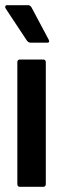

<svg xmlns="http://www.w3.org/2000/svg" viewBox="-20 -722 243 742"><path d="M57 0Q47 0 47 -11V-481Q47 -492 57 -492H147Q157 -492 157 -481V-11Q157 0 147 0ZM99 -557Q90 -557 84 -565L2 -689Q-1 -694 0.5 -698Q2 -702 8 -702H89Q97 -702 102 -693L168 -569Q174 -557 162 -557Z"/></svg>

Font: Sofia Sans Condensed
Style: Bold
Weight: 700
Designer: Botio Nikoltchev, Ani Petrova
Foundry: lettersoup
Version: Version 4.101; ttfautohint (v1.8.4.7-5d5b)